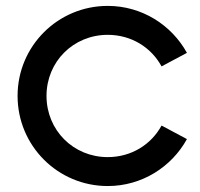

<svg xmlns="http://www.w3.org/2000/svg" viewBox="-20 -623 679 651"><path d="M345.2 7.8C460.9 7.8 561.5 -56.6 613.8 -151.4L527.8 -197.3C492.7 -132.8 425.3 -90.3 345.2 -90.3C229 -90.3 137.7 -181.2 137.7 -297.9C137.7 -414.1 229 -504.9 345.2 -504.9C425.3 -504.9 492.7 -462.4 527.8 -397.9L613.8 -443.8C561.5 -538.6 460.9 -603 345.2 -603C176.3 -603 39.6 -466.8 39.6 -297.9C39.6 -128.4 176.3 7.8 345.2 7.8Z"/></svg>

Font: Now SemiBold
Style: Regular
Weight: 600
Designer: Alfredo Marco Pradil
Foundry: Alfredo Marco Pradil
Version: Version 1.200;hotconv 1.0.109;makeotfexe 2.5.65596